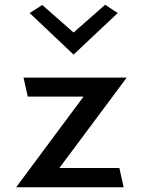

<svg xmlns="http://www.w3.org/2000/svg" viewBox="-20 -799 605 809"><path d="M105 -744 290 -569 476 -744 423 -779 290 -662 158 -778ZM501 -10 483 -91H230L514 -472H79L97 -392H332L48 -10Z"/></svg>

Font: Bluebird
Style: Li
Weight: 300
Designer: Jasper
Foundry: Cannot Into Space Fonts
Version: Version 0.98